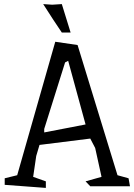

<svg xmlns="http://www.w3.org/2000/svg" viewBox="-20 -910 656 938"><path d="M3 0ZM615 0H421L398 -24L476 -46L445 -187L421 -233L173 -202L157 -148L142 -46L204 -24V8L3 -7V-39L64 -54L250 -706L359 -690L554 -54L608 -39ZM398 -302 313 -613 298 -605 196 -280V-263ZM282 -751 240 -814 191 -890 235 -887 282 -890 325 -751Z"/></svg>

Font: Underdog
Style: Regular
Weight: 400
Designer: Sergey Steblina
Foundry: Sergey Steblina, Jovanny Lemonad
Version: Version 1.001; ttfautohint (v0.9)